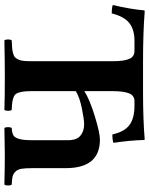

<svg xmlns="http://www.w3.org/2000/svg" viewBox="80 -774 695 896"><g transform="rotate(90 428.0 -325.5)"><path d="M404.8 -123Q404.8 -97.7 407.5 -82Q410.2 -66.4 415 -56.4Q419.9 -46.4 431.9 -41.5Q443.8 -36.6 456.1 -34.9Q468.3 -33.2 492.2 -32.2Q496.6 -27.8 496.6 -15.1Q496.6 -2.4 492.2 2Q443.4 0 333 0Q265.6 0 168 2Q163.6 -2.4 163.6 -15.1Q163.6 -27.8 168 -32.2Q190.9 -33.2 203.4 -34.2Q215.8 -35.2 228.5 -38.6Q241.2 -42 246.8 -47.4Q252.4 -52.7 257.3 -63.2Q262.2 -73.7 263.7 -87.6Q265.1 -101.6 265.1 -123V-505.9Q265.1 -555.2 254.6 -580.1Q244.1 -605 217.8 -605H168.9Q117.7 -605 87.2 -581.1Q56.6 -557.1 42 -499Q15.1 -499 2.9 -503.9Q22.5 -586.4 27.8 -649.9Q27.8 -652.8 32.2 -652.8Q133.8 -645 265.1 -645H405.8Q538.6 -645 629.9 -652.8Q630.9 -652.8 631.8 -651.6Q632.8 -650.4 632.8 -649.9Q634.3 -585.9 646 -506.8Q634.8 -502 606.9 -502Q594.2 -558.6 562.7 -581.8Q531.2 -605 473.1 -605H451.2Q425.3 -605 415 -579.6Q404.8 -554.2 404.8 -502.9V-371.1Q444.8 -396.5 522.5 -420.2Q600.1 -443.8 630.9 -443.8Q764.2 -443.8 764.2 -284.2V-127.9Q764.2 -95.7 767.1 -77.9Q770 -60.1 780 -49.8Q790 -39.6 802.7 -36.4Q815.4 -33.2 840.8 -32.2Q845.2 -27.8 845.2 -15.1Q845.2 -2.4 840.8 2Q754.9 0 699.2 0Q661.1 0 577.1 2Q572.8 -2.4 572.8 -15.1Q572.8 -27.8 577.1 -32.2Q600.1 -33.7 610.8 -39.8Q621.6 -45.9 627.7 -66.2Q633.8 -86.4 633.8 -127.9V-294.9Q633.8 -335 613 -352.5Q592.3 -370.1 559.1 -370.1Q536.6 -370.1 484.4 -359.4Q432.1 -348.6 404.8 -331.1Z"/></g></svg>

Font: Common Serif
Style: Bold
Weight: 700
Designer: Philipp H. Poll, Khaled Hosny
Foundry: Stefan Peev, Context Ltd.
Version: Version 1.026